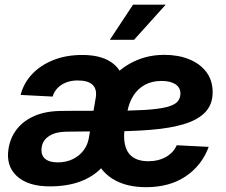

<svg xmlns="http://www.w3.org/2000/svg" viewBox="-20 -777 951 809"><path d="M189.5 8.3Q97.7 8.3 50.8 -35.2Q3.9 -78.6 16.1 -151.9Q23.9 -198.2 51.5 -233.4Q79.1 -268.6 126 -288.8Q172.9 -309.1 238.8 -309.6Q265.1 -310.1 289.6 -310.1Q314 -310.1 340.1 -310.1Q366.2 -310.1 397 -310.5L385.3 -223.1Q354 -223.1 321.5 -222.9Q289.1 -222.7 258.8 -222.2Q215.8 -221.7 188.2 -204.6Q160.6 -187.5 155.8 -157.2Q150.9 -125.5 168.7 -109.1Q186.5 -92.8 223.1 -92.8Q258.3 -92.8 286.1 -106.2Q314 -119.6 331.5 -142.6Q349.1 -165.5 354 -193.8L383.3 -364.3Q389.6 -400.4 370.6 -419.2Q351.6 -438 307.1 -438Q280.8 -438 259 -429.7Q237.3 -421.4 222.7 -406.2Q208 -391.1 201.7 -370.1L66.9 -377Q79.6 -426.8 115.2 -464.6Q150.9 -502.4 204.8 -523.9Q258.8 -545.4 326.2 -545.4Q392.1 -545.4 433.8 -523.7Q475.6 -502 492.4 -462.6Q509.3 -423.3 500.5 -370.1L465.8 -163.1L458 -158.7Q443.4 -107.9 408.2 -70.3Q373 -32.7 318.1 -12.2Q263.2 8.3 189.5 8.3ZM595.2 11.7Q518.1 11.7 464.4 -17.6Q410.6 -46.9 385.3 -103.3Q359.9 -159.7 367.7 -240.7Q373 -308.1 397.9 -364Q422.9 -419.9 463.6 -460.7Q504.4 -501.5 557.4 -523.7Q610.4 -545.9 672.9 -545.9Q731 -545.9 776.9 -527.3Q822.8 -508.8 849.4 -473.6Q876 -438.5 876 -388.2Q876 -337.9 845.9 -305.4Q815.9 -272.9 757.8 -254.9Q699.7 -236.8 615.2 -230Q530.8 -223.1 421.4 -223.1L436 -310.1Q529.3 -310.1 588.9 -313.7Q648.4 -317.4 681.4 -325.7Q714.4 -334 727.3 -348.1Q740.2 -362.3 740.2 -382.8Q740.2 -408.2 719 -422.1Q697.8 -436 660.2 -436Q621.6 -436 591.6 -420.2Q561.5 -404.3 542.2 -374.3Q522.9 -344.2 515.6 -301.8Q512.7 -284.2 509.8 -265.9Q506.8 -247.6 504.9 -231.7Q502.9 -215.8 502.9 -205.1Q502.9 -150.4 528.8 -124Q554.7 -97.7 604.5 -97.7Q648.4 -97.7 680.2 -116.2Q711.9 -134.8 724.6 -165L859.4 -158.2Q830.6 -80.1 762.7 -34.2Q694.8 11.7 595.2 11.7ZM442.9 -609.4 540.5 -757.3H678.2L544.9 -609.4Z"/></svg>

Font: Inter 20pt
Style: Bold Italic
Weight: 700
Italic angle: -9.3988°
Version: Version 4.001;git-66647c0bb